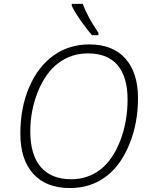

<svg xmlns="http://www.w3.org/2000/svg" viewBox="-20 -951 755 981"><path d="M482.9 -771H450.7Q426.8 -796.9 395 -842Q363.3 -887.2 346.7 -920.9V-931.2H402.8Q426.3 -866.7 482.9 -783.2ZM436 -724.1Q556.6 -724.1 620.8 -651.6Q685.1 -579.1 685.1 -449.2Q685.1 -319.3 639.4 -210Q593.8 -100.6 516.8 -45.4Q439.9 9.8 337.9 9.8Q215.8 9.8 149.9 -63Q84 -135.7 84 -268.6Q84 -401.4 129.4 -506.3Q174.8 -611.3 253.9 -667.7Q333 -724.1 436 -724.1ZM429.2 -678.2Q344.7 -678.2 278.3 -628.9Q212.9 -579.6 173.8 -483.2Q134.8 -386.7 134.8 -279.8Q134.8 -160.2 188.2 -97.7Q241.7 -35.2 344.2 -35.2Q426.8 -35.2 490.7 -83Q554.7 -131.3 593.3 -229.5Q631.8 -327.6 631.8 -442.6Q631.8 -557.6 580.8 -617.9Q529.8 -678.2 429.2 -678.2Z"/></svg>

Font: Open Sans Hebrew Light
Style: Italic
Weight: 300
Italic angle: -12°
Foundry: Ascender Corporation, Yanek Iontef
Version: Version 2.001;PS 002.001;hotconv 1.0.70;makeotf.lib2.5.58329